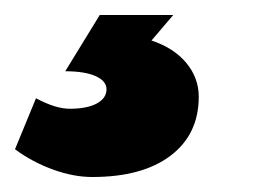

<svg xmlns="http://www.w3.org/2000/svg" viewBox="-91 -26 346 256"><path d="M-71 173 -43 105Q-17 119 2 119Q25 119 38 112Q51 105 51 93Q51 82 36.5 75.5Q22 69 -4 69L42 -6H140L111 28Q141 38 157.5 58Q174 78 174 103Q174 153 136.5 181.5Q99 210 32 210Q7 210 -20.5 200Q-48 190 -71 173Z"/></svg>

Font: Oak Sans Black
Style: Italic
Weight: 900
Italic angle: -9.5°
Foundry: Erik Kennedy, Walven
Version: Version 1.000